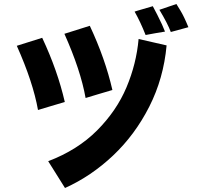

<svg xmlns="http://www.w3.org/2000/svg" viewBox="-20 -805 1002 960"><path d="M777 -756 862 -785Q865 -780 882.5 -751.5Q900 -723 922 -669L834 -645Q819 -686 777 -756ZM757 -639 708 -630Q682 -696 653 -747Q659 -749 665.5 -751Q672 -753 679 -755Q692 -759 744 -774Q749 -764 767 -730Q794 -677 805 -647Q789 -645 757 -639ZM471 -334Q429 -322 408 -315Q383 -455 302 -636L429 -676Q506 -512 542 -355ZM233 -274Q191 -262 170 -255Q145 -395 64 -576L191 -616Q268 -452 304 -295ZM673 -610 813 -578Q798 -413 726.5 -272Q655 -131 545.5 -27.5Q436 76 305 135L221 1Q368 -55 465.5 -153Q563 -251 612.5 -368.5Q662 -486 673 -610Z"/></svg>

Font: Gmarket Sans TTF Bold
Style: Regular
Weight: 700
Designer: Creative Director : Sungho Lee; Art Director : Kiwoong Choi; Project Manager : Sori Yang, Jongwook Yoon; Font Designer :
Foundry: Sandoll Inc.
Version: Version 1.000;hotconv 1.0.109;makeotfexe 2.5.65596